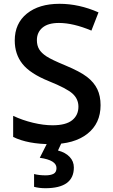

<svg xmlns="http://www.w3.org/2000/svg" viewBox="-20 -744 590 1004"><path d="M505.9 -193.8Q505.9 -98.6 437 -44.4Q368.2 9.8 247.1 9.8Q126 9.8 48.8 -27.8V-138.2Q97.7 -115.2 152.6 -102.1Q207.5 -88.9 254.9 -88.9Q324.2 -88.9 357.2 -115.2Q390.1 -141.6 390.1 -186Q390.1 -226.1 359.9 -253.9Q329.6 -281.7 234.9 -319.8Q137.2 -359.4 97.2 -410.2Q57.1 -460.9 57.1 -532.2Q57.1 -621.6 120.6 -672.9Q184.1 -724.1 291 -724.1Q393.6 -724.1 495.1 -679.2L458 -584Q362.8 -624 288.1 -624Q231.4 -624 202.1 -599.4Q172.9 -574.7 172.9 -534.2Q172.9 -506.3 184.6 -486.6Q196.3 -466.8 223.1 -449.2Q250 -431.6 319.8 -402.8Q398.4 -370.1 435.1 -341.8Q471.7 -313.5 488.8 -277.8Q505.9 -242.2 505.9 -193.8ZM366.2 131.8Q366.2 240.2 217.3 240.2Q185.1 240.2 158.2 232.9V166Q184.6 172.9 218.3 172.9Q244.6 172.9 260 164.8Q275.4 156.7 275.4 134.8Q275.4 93.3 188 81.1L229 0H303.2L283.2 43Q322.3 53.2 344.2 76.4Q366.2 99.6 366.2 131.8Z"/></svg>

Font: JBL Sans
Style: Semibold
Weight: 600
Version: Version 1.10